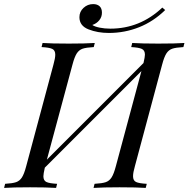

<svg xmlns="http://www.w3.org/2000/svg" viewBox="-55 -918 921 938"><path d="M846 -708 841 -688Q804 -686 786.5 -680Q769 -674 758 -657Q747 -640 737 -602L604 -106Q595 -75 595 -57Q595 -36 609.5 -29Q624 -22 662 -20L657 0Q615 -3 529 -3Q449 -3 402 0L407 -20Q444 -22 461.5 -28Q479 -34 490 -51Q501 -68 511 -106L636 -571L164 -99Q157 -68 157 -57Q157 -36 171.5 -29Q186 -22 224 -20L219 0Q173 -3 92 -3Q7 -3 -35 0L-30 -20Q6 -22 23.5 -28Q41 -34 52 -51Q63 -68 73 -106L206 -602Q215 -634 215 -651Q215 -672 200.5 -679Q186 -686 148 -688L153 -708Q195 -705 281 -705Q362 -705 408 -708L403 -688Q366 -686 348.5 -680Q331 -674 320 -657Q309 -640 299 -602L174 -138L646 -610Q653 -640 653 -651Q653 -672 638 -679Q623 -686 586 -688L591 -708Q638 -705 718 -705Q804 -705 846 -708ZM484 -778Q629 -778 738 -881L752 -869Q695 -813 624.5 -785Q554 -757 477 -757Q422 -757 377.5 -774.5Q333 -792 333 -834Q333 -861 353 -879.5Q373 -898 400 -898Q420 -898 431.5 -887.5Q443 -877 443 -856Q443 -835 430 -819Q417 -803 396 -796Q407 -788 431.5 -783Q456 -778 484 -778Z"/></svg>

Font: Playfair Display
Style: Italic
Weight: 400
Italic angle: -14°
Designer: Claus Eggers Sørensen
Foundry: Claus Eggers Sørensen
Version: Version 1.200; ttfautohint (v1.6)